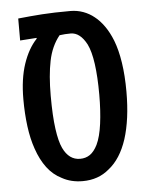

<svg xmlns="http://www.w3.org/2000/svg" viewBox="-49 -681 575 731"><g transform="rotate(-5 238.5 -315.5)"><path d="M237.8 9.8Q193.4 9.8 159.2 -9.3Q126.5 -25.4 103.5 -55.9Q80.6 -86.4 65.9 -129.4Q52.2 -168.5 45.9 -217Q39.6 -265.6 39.6 -320.3Q39.6 -398.4 58.6 -454.8Q77.6 -511.2 109.9 -545.4L110.4 -548.8L46.9 -544.4V-628.4Q93.3 -633.3 138.7 -636.5Q184.1 -639.6 246.6 -639.6Q272.9 -639.6 296.1 -631.1Q319.3 -622.6 337.9 -607.4Q356.9 -592.8 374 -568.6Q391.1 -544.4 403.8 -512.2Q418 -475.6 425.5 -426.3Q433.1 -377 433.1 -314.9Q433.1 -209.5 409.2 -134.8Q385.3 -62 339.4 -25.9Q297.9 9.8 237.8 9.8ZM235.4 -75.7Q256.8 -75.7 272.9 -86.7Q289.1 -97.7 301.8 -123Q315.9 -152.3 322.5 -201.7Q329.1 -251 329.1 -313Q329.1 -380.9 322.3 -430.2Q315.4 -479.5 301.8 -506.8Q276.9 -554.2 240.7 -554.2Q229 -554.2 219 -553.5Q209 -552.7 198.2 -551.3Q167 -512.7 155.8 -457.5Q144.5 -402.3 144.5 -324.7Q144.5 -247.1 151.4 -197.8Q158.2 -148.4 170.4 -123Q192.9 -75.7 235.4 -75.7Z"/></g></svg>

Font: Open Sans Condensed SemiBold
Style: Regular
Weight: 600
Width: 3
Designer: Monotype Design Team
Foundry: Monotype Imaging Inc.
Version: Version 3.000; ttfautohint (v1.8.4)